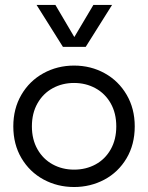

<svg xmlns="http://www.w3.org/2000/svg" viewBox="-20 -751 603 782"><path d="M34.2 -236.3Q34.2 -308.6 67.1 -365Q100.1 -421.4 156.7 -452.6Q213.4 -483.9 281.7 -483.9Q350.1 -483.9 406.5 -452.6Q462.9 -421.4 495.8 -365Q528.8 -308.6 528.8 -236.3Q528.8 -162.6 495.4 -106.2Q461.9 -49.8 405.3 -19.5Q348.6 10.7 281.7 10.7Q213.9 10.7 157.2 -20Q100.6 -50.8 67.4 -106.9Q34.2 -163.1 34.2 -236.3ZM281.7 -60.1Q330.1 -60.1 369.1 -81.3Q408.2 -102.5 430.9 -142.6Q453.6 -182.6 453.6 -236.3Q453.6 -290 430.9 -330.1Q408.2 -370.1 368.9 -391.6Q329.6 -413.1 281.7 -413.1Q233.9 -413.1 194.8 -391.8Q155.8 -370.6 132.8 -330.3Q109.9 -290 109.9 -236.3Q109.9 -183.1 132.6 -143.1Q155.3 -103 194.6 -81.5Q233.9 -60.1 281.7 -60.1ZM128.9 -731H205.6L282.7 -600.1L360.4 -731H436.5L329.1 -560.1H236.3Z"/></svg>

Font: Glacial Indifference
Style: Regular
Weight: 400
Designer: Alfredo Marco Pradil
Foundry: Alfredo Marco Pradil
Version: Version 1.312